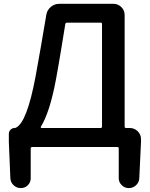

<svg xmlns="http://www.w3.org/2000/svg" viewBox="-20 -753 768 986"><path d="M503.9 -629.9Q503.9 -636.7 497.1 -636.7H324.2Q317.4 -636.7 315.4 -629.9Q308.6 -587.9 293.5 -495.6Q278.3 -403.3 266.6 -340.8Q235.4 -175.8 189.5 -101.6Q188.5 -99.6 189.9 -97.7Q191.4 -95.7 193.4 -95.7H497.1Q503.9 -95.7 503.9 -103.5ZM620.1 -103.5Q620.1 -95.7 627 -95.7H646.5Q669.9 -95.7 687 -79.1Q704.1 -62.5 704.1 -38.1V-24.4L695.3 162.1Q694.3 183.6 678.7 198.2Q663.1 212.9 641.6 212.9Q620.1 212.9 605 197.8Q589.8 182.6 589.8 162.1V9.8Q589.8 2 583 2H145.5Q137.7 2 137.7 9.8V162.1Q137.7 183.6 123 198.2Q108.4 212.9 86.9 212.9Q65.4 212.9 49.8 198.2Q34.2 183.6 33.2 162.1L25.4 -24.4V-65.4Q25.4 -78.1 34.2 -86.9Q43 -95.7 54.7 -95.7Q59.6 -95.7 62.5 -97.7Q118.2 -125 162.1 -357.4Q189.5 -506.8 217.8 -676.8Q221.7 -701.2 240.7 -717.3Q259.8 -733.4 284.2 -733.4H562.5Q585.9 -733.4 603 -716.8Q620.1 -700.2 620.1 -675.8Z"/></svg>

Font: Gen Jyuu Gothic P Medium
Style: Regular
Weight: 500
Designer: [Source Han Sans]
Ryoko NISHIZUKA  (kana & ideographs); Paul D. Hunt (Latin, Greek & Cyrillic); Wenlong ZHANG  (bopomofo
Version: Version 1.002.20150607